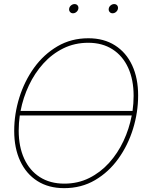

<svg xmlns="http://www.w3.org/2000/svg" viewBox="-20 -928 725 957"><path d="M299.8 9.8Q222.2 9.8 166.5 -25.6Q110.8 -61 80.8 -125.2Q50.8 -189.5 50.8 -275.4Q50.8 -359.9 76.4 -441.9Q102.1 -523.9 150.1 -590.6Q198.2 -657.2 266.6 -697.3Q335 -737.3 420.4 -737.3Q497.6 -737.3 553.2 -701.9Q608.9 -666.5 638.7 -602.5Q668.5 -538.6 668.5 -452.1Q668.5 -368.2 643.1 -285.9Q617.7 -203.6 569.8 -137Q522 -70.3 453.9 -30.3Q385.7 9.8 299.8 9.8ZM300.8 -12.7Q368.2 -12.7 424.3 -40.5Q480.5 -68.4 523.7 -116.2Q566.9 -164.1 595.5 -225.1Q624 -286.1 636.7 -352.5H78.6Q73.2 -314.5 73.2 -276.9Q73.2 -197.3 100.3 -137.7Q127.4 -78.1 178.5 -45.4Q229.5 -12.7 300.8 -12.7ZM82.5 -375H640.6Q646 -412.6 646 -450.2Q646 -530.8 618.9 -590.1Q591.8 -649.4 541 -682.1Q490.2 -714.8 419.9 -714.8Q352.1 -714.8 295.7 -687Q239.3 -659.2 196 -611.3Q152.8 -563.5 124 -502.4Q95.2 -441.4 82.5 -375ZM343.8 -861.8Q334.5 -861.8 328.9 -868.7Q323.2 -875.5 324.7 -884.8Q326.2 -894.5 334.2 -901.1Q342.3 -907.7 351.6 -907.7Q361.3 -907.7 366.7 -901.1Q372.1 -894.5 370.6 -884.8Q369.1 -875.5 361.3 -868.7Q353.5 -861.8 343.8 -861.8ZM541 -861.8Q531.7 -861.8 526.1 -868.7Q520.5 -875.5 522 -884.8Q523.4 -894.5 531.5 -901.1Q539.6 -907.7 548.8 -907.7Q558.6 -907.7 564 -901.1Q569.3 -894.5 567.9 -884.8Q566.4 -875.5 558.6 -868.7Q550.8 -861.8 541 -861.8Z"/></svg>

Font: Inter Display Thin
Style: Italic
Weight: 100
Italic angle: -9.39999°
Designer: Rasmus Andersson
Foundry: rsms
Version: Version 4.000;git-a52131595